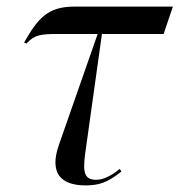

<svg xmlns="http://www.w3.org/2000/svg" viewBox="-20 -556 544 582"><path d="M239 6C279 6 305 -2 348 -36L343 -44C315 -21 291 -11 272 -11C235 -11 231 -34 238 -89L289 -453H476L504 -536H205C124 -536 94 -499 53 -427L60 -424C85 -450 101 -453 156 -453H276L159 -118C128 -31 165 6 239 6Z"/></svg>

Font: Noto Serif Display SemiCondensed
Style: Italic
Weight: 400
Width: 4
Italic angle: -12°
Designer: Monotype Design Team
Foundry: Monotype Imaging Inc.
Version: Version 2.009